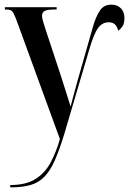

<svg xmlns="http://www.w3.org/2000/svg" viewBox="-20 -567 556 827"><path d="M24 230Q92 230 133 204Q174 178 198 133Q222 88 238 32L54 -472Q45 -497 39 -508.5Q33 -520 26 -523Q19 -526 6 -526H1V-536H224V-526H214Q184 -526 172.5 -520Q161 -514 161 -499Q161 -490 165 -476.5Q169 -463 175 -444L243 -238Q258 -191 267.5 -161Q277 -131 284 -108Q291 -134 298.5 -162.5Q306 -191 314 -219L381 -454Q394 -498 411 -522.5Q428 -547 460 -547Q485 -547 500.5 -531.5Q516 -516 516 -488Q516 -465 506.5 -452Q497 -439 489 -435Q485 -452 475.5 -461.5Q466 -471 448 -471Q422 -471 404 -448.5Q386 -426 366 -359L256 13Q235 81 215.5 125Q196 169 171 194.5Q146 220 111 230Q76 240 26 240H24Z"/></svg>

Font: Noto Serif Display ExtraCondensed SemiBold
Style: Regular
Weight: 600
Width: 2
Designer: Monotype Design Team
Foundry: Monotype Imaging Inc.
Version: Version 2.009